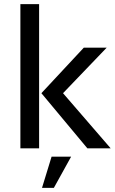

<svg xmlns="http://www.w3.org/2000/svg" viewBox="-20 -713 554 923"><path d="M512 0H400L179 -265L383 -484H493L283 -265ZM168 0H78V-693H168ZM322 40 239 190H182L228 40Z"/></svg>

Font: Play
Style: Regular
Weight: 400
Designer: Jonas Hecksher
Foundry: Jonas Hecksher, Playtypeª, e-types AS
Version: Version 1.002